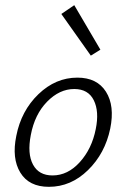

<svg xmlns="http://www.w3.org/2000/svg" viewBox="-20 -718 488 742"><path d="M331 -503 217 -664 267 -698 368 -526ZM169 4Q92 4 58.5 -51Q25 -106 43 -193Q62 -290 128.5 -354Q195 -418 279 -418Q355 -418 389.5 -363.5Q424 -309 406 -221Q386 -125 320 -60.5Q254 4 169 4ZM183 -40Q242 -40 288.5 -91.5Q335 -143 350 -219Q364 -287 342.5 -330.5Q321 -374 267 -374Q210 -374 162 -325Q114 -276 99 -196Q85 -124 107.5 -82Q130 -40 183 -40Z"/></svg>

Font: EauTestInfant Semilight
Style: Italic
Weight: 300
Italic angle: -12°
Designer: Christian Thalmann (Catharsis Fonts)
Version: Version 0.001;PS 000.001;hotconv 1.0.88;makeotf.lib2.5.64775